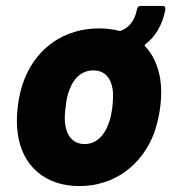

<svg xmlns="http://www.w3.org/2000/svg" viewBox="-20 -621 579 649"><path d="M521 -358C513 -401 497 -437 470 -465C468 -467 469 -469 471 -471C504 -496 529 -535 539 -589C540 -597 536 -601 529 -601H456C449 -601 444 -597 443 -589C434 -544 410 -525 388 -517C385 -516 383 -516 382 -517C361 -522 339 -525 315 -525C198 -525 107 -461 64 -357C52 -328 44 -295 40 -260C36 -228 36 -197 40 -170C54 -62 131 8 248 8C367 8 461 -63 502 -174C511 -201 518 -230 522 -262C526 -296 526 -329 521 -358ZM347 -203C332 -162 305 -134 266 -134C227 -134 205 -162 200 -203C198 -220 199 -240 202 -260C204 -281 208 -302 215 -318C229 -357 257 -383 295 -383C334 -383 355 -358 361 -318C363 -302 362 -282 360 -260C357 -240 354 -220 347 -203Z"/></svg>

Font: Barlow ExtraBold
Style: Italic
Weight: 800
Italic angle: -7°
Designer: Jeremy Tribby
Foundry: Tribby Type
Version: Version 1.422;hotconv 1.0.109;makeotfexe 2.5.65596